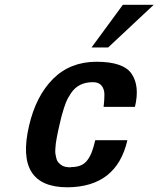

<svg xmlns="http://www.w3.org/2000/svg" viewBox="-20 -775 667 808"><path d="M627 -754.9 435.1 -575.2H365.2L497.1 -754.9ZM277.8 -70.8 278.8 -71.8Q302.7 -71.8 320.1 -79.1Q337.4 -86.4 348.9 -102.5Q360.4 -118.7 367.2 -137.5Q374 -156.2 380.9 -185.1H516.1Q471.2 11.7 264.2 13.2Q42 13.2 102.1 -245.1Q130.9 -370.6 203.1 -442.9Q275.4 -515.1 386.2 -515.1Q500 -515.1 534.2 -463.9Q568.8 -412.6 547.9 -325.2H416Q419.4 -353.5 419.4 -376.7Q419.4 -399.9 407.5 -414.6Q395.5 -429.2 371.1 -429.2Q309.6 -429.2 278.8 -382.8Q266.6 -363.8 262 -354.2Q257.3 -344.7 249 -319.8Q242.7 -299.8 238.8 -285.2L230 -248Q226.1 -231 224.1 -221.7Q222.2 -212.4 219 -196.3Q215.8 -180.2 214.8 -170.9Q213.9 -161.6 212.9 -147.9Q211.9 -134.3 213.4 -126.2Q214.8 -118.2 217.3 -108.2Q219.7 -98.1 224.9 -92.3Q230 -86.4 237.1 -81.1Q244.1 -75.7 254.4 -73.2Q264.6 -70.8 277.8 -70.8Z"/></svg>

Font: Perun
Style: Bold Italic
Weight: 700
Italic angle: -12°
Foundry: Copyright (c) Stefan Peev, Context Ltd, 2016
Version: Version 001.000